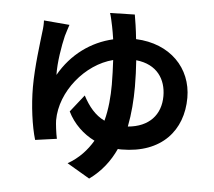

<svg xmlns="http://www.w3.org/2000/svg" viewBox="-56 -831 1069 960"><g transform="rotate(5 478.0 -350.5)"><path d="M596 -208C609 -274 614 -342 614 -409C614 -454 612 -499 609 -542C715 -531 760 -459 760 -375C760 -281 702 -217 596 -208ZM458 -766C464 -750 469 -722 474 -700C478 -682 481 -661 485 -636C376 -611 279 -542 218 -434C216 -495 231 -583 243 -632C248 -648 254 -669 261 -689L132 -700C133 -685 132 -663 129 -643C123 -588 106 -467 106 -364C106 -271 120 -168 140 -101L248 -116C242 -142 236 -192 236 -208C236 -353 356 -498 494 -533C496 -493 498 -451 498 -410C498 -351 493 -287 477 -227C429 -250 396 -291 368 -344L300 -258C330 -197 379 -151 436 -123C407 -74 368 -31 312 1L426 68C487 24 528 -31 556 -92C562 -91 568 -91 574 -91C776 -91 880 -214 880 -377C880 -526 771 -640 599 -647C594 -697 587 -740 582 -769Z"/></g></svg>

Font: Kinto Sans
Style: Bold
Weight: 700
Designer: Authors: Ryoko NISHIZUKA  (kana & ideographs); Paul D. Hunt (Latin, Greek & Cyrillic); Wenlong ZHANG  (bopomofo); Sandol
Foundry: Adobe Systems Incorporated, ookami Inc.
Version: Version 0.001